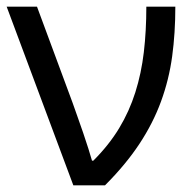

<svg xmlns="http://www.w3.org/2000/svg" viewBox="-20 -556 587 576"><path d="M91 -536 198 -247Q204 -230 212.5 -206Q221 -182 229.5 -157.5Q238 -133 245 -110.5Q252 -88 256 -74H260Q307 -121 337.5 -171.5Q368 -222 386 -279Q404 -336 411.5 -399.5Q419 -463 419 -536H506Q506 -457 496.5 -387Q487 -317 463 -251.5Q439 -186 398 -124Q357 -62 295 0H200L0 -536Z"/></svg>

Font: BC Sans
Style: Regular
Weight: 400
Designer: Monotype Design Team
Province of B.C.
Foundry: Monotype Imaging Inc.
Version: Version 2.000;GOOG;noto-source:20170915:90ef993387c0